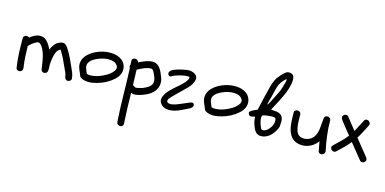

<svg xmlns="http://www.w3.org/2000/svg" viewBox="-93 -1306 4352 2169"><g transform="rotate(15 2083.0 -221.5)"><path d="M127.9 12.7Q114.3 17.6 98.1 9.8Q82 2 80.1 -13.7Q66.4 -99.6 63 -184.1Q59.6 -268.6 59.6 -354.5Q59.6 -369.1 67.4 -377.9Q75.2 -386.7 85.9 -389.6Q96.7 -392.6 108.4 -390.6Q120.1 -388.7 127.9 -380.9Q150.4 -399.4 175.8 -413.1Q201.2 -426.8 227.1 -431.2Q252.9 -435.5 278.3 -428.2Q303.7 -420.9 326.2 -397.5Q344.7 -377.9 358.4 -356Q372.1 -334 382.8 -309.6Q397.5 -346.7 423.8 -377.9Q450.2 -409.2 491.2 -419.9Q521.5 -427.7 539.1 -416.5Q556.6 -405.3 572.3 -381.8Q588.9 -357.4 603 -332Q617.2 -306.6 629.9 -280.3Q642.6 -253.9 654.3 -227.5Q666 -201.2 677.7 -175.8Q691.4 -147.5 701.7 -119.6Q711.9 -91.8 714.8 -60.5Q716.8 -43.9 703.6 -32.7Q690.4 -21.5 675.8 -21.5Q659.2 -21.5 648.9 -32.7Q638.7 -43.9 636.7 -60.5Q634.8 -84 624.5 -106Q614.3 -127.9 604.5 -149.4Q593.8 -171.9 583.5 -195.3Q573.2 -218.8 562.5 -241.2Q551.8 -263.7 539.6 -286.1Q527.3 -308.6 513.7 -330.1Q511.7 -333 509.8 -335.9Q507.8 -338.9 505.9 -341.8Q486.3 -331.1 477.5 -321.3Q468.8 -311.5 460.9 -294.9Q454.1 -280.3 449.7 -264.2Q445.3 -248 442.4 -231.4Q436.5 -200.2 433.6 -166Q431.6 -140.6 434.1 -117.2Q436.5 -93.8 431.6 -68.4Q428.7 -52.7 413.6 -44.9Q398.4 -37.1 383.8 -41Q370.1 -44.9 363.8 -55.2Q357.4 -65.4 355.5 -79.1Q351.6 -110.4 346.7 -143.6Q341.8 -176.8 334 -209.5Q326.2 -242.2 314 -272.9Q301.8 -303.7 282.2 -330.1Q268.6 -347.7 254.4 -353.5Q240.2 -359.4 219.7 -348.6Q197.3 -336.9 175.8 -320.3Q154.3 -303.7 137.7 -283.2Q138.7 -220.7 142.1 -158.7Q145.5 -96.7 155.3 -35.2Q157.2 -18.6 150.9 -5.4Q144.5 7.8 127.9 12.7Z M1012.7 -450.2Q1043.9 -454.1 1078.1 -452.6Q1112.3 -451.2 1143.6 -440.9Q1174.8 -430.7 1200.2 -410.2Q1225.6 -389.6 1239.3 -356.4Q1249 -333 1249.5 -309.1Q1250 -285.2 1242.7 -263.2Q1235.4 -241.2 1221.2 -221.2Q1207 -201.2 1188.5 -184.6Q1148.4 -148.4 1100.6 -123Q1052.7 -97.7 1000 -84Q977.5 -78.1 953.6 -73.7Q929.7 -69.3 905.3 -69.3Q880.9 -69.3 857.4 -74.7Q834 -80.1 813.5 -92.8Q798.8 -101.6 795.9 -116.2Q790 -132.8 783.2 -147.5Q776.4 -162.1 770 -177.7Q763.7 -193.4 759.8 -209Q755.9 -224.6 755.9 -241.2Q755.9 -274.4 770 -304.2Q784.2 -334 808.6 -356.4Q849.6 -395.5 903.3 -418.9Q957 -442.4 1012.7 -450.2ZM1123 -366.2Q1096.7 -376 1066.4 -376Q1034.2 -377 1002 -369.6Q969.7 -362.3 940.4 -349.6Q913.1 -338.9 884.3 -319.8Q855.5 -300.8 841.8 -273.4Q834 -258.8 834.5 -243.7Q835 -228.5 839.4 -213.4Q843.8 -198.2 851.1 -183.1Q858.4 -168 864.3 -153.3Q879.9 -149.4 883.8 -149.4Q885.7 -148.4 888.7 -148.4Q891.6 -148.4 893.6 -148.4Q913.1 -146.5 928.7 -149.4Q939.5 -149.4 956.1 -153.3Q981.4 -158.2 1004.9 -166.5Q1028.3 -174.8 1047.9 -184.6Q1070.3 -195.3 1091.8 -208Q1113.3 -220.7 1127.9 -234.4Q1137.7 -243.2 1146.5 -252.9Q1151.4 -257.8 1153.3 -260.7Q1158.2 -267.6 1161.1 -271Q1164.1 -274.4 1166 -279.3Q1169.9 -286.1 1169.9 -290Q1170.9 -292 1171.4 -294.9Q1171.9 -297.9 1172.9 -299.8V-310.5Q1171.9 -314.5 1171.9 -316.4Q1171.9 -318.4 1170.9 -320.3Q1168 -327.1 1165.5 -330.6Q1163.1 -334 1160.2 -337.9Q1161.1 -336.9 1157.7 -340.8Q1154.3 -344.7 1153.3 -345.7L1145.5 -353.5Q1140.6 -356.4 1134.8 -360.4Q1128.9 -364.3 1123 -366.2Z M1415 281.2Q1416 299.8 1404.8 309.1Q1393.6 318.4 1378.9 318.4Q1364.3 318.4 1351.6 309.1Q1338.9 299.8 1337.9 281.2Q1327.1 125 1325.2 -30.8Q1323.2 -186.5 1316.4 -342.8Q1302.7 -364.3 1314.5 -383.8Q1313.5 -394.5 1313 -403.8Q1312.5 -413.1 1311.5 -423.8Q1310.5 -441.4 1321.3 -450.7Q1332 -460 1346.2 -460.9Q1360.4 -461.9 1373 -453.6Q1385.7 -445.3 1388.7 -428.7Q1405.3 -436.5 1420.4 -443.4Q1435.5 -450.2 1452.1 -457Q1465.8 -462.9 1482.4 -468.3Q1499 -473.6 1516.6 -476.6Q1534.2 -479.5 1551.3 -479.5Q1568.4 -479.5 1583 -473.6Q1612.3 -461.9 1631.3 -438.5Q1650.4 -415 1663.1 -386.7Q1674.8 -359.4 1685.5 -331.5Q1696.3 -303.7 1697.3 -274.4Q1698.2 -244.1 1688.5 -217.8Q1678.7 -191.4 1661.6 -169.9Q1644.5 -148.4 1621.1 -131.8Q1597.7 -115.2 1571.3 -103.5Q1543 -90.8 1512.7 -81.1Q1482.4 -71.3 1451.2 -68.4Q1437.5 -66.4 1425.3 -69.3Q1413.1 -72.3 1402.3 -77.1Q1404.3 13.7 1406.7 102.5Q1409.2 191.4 1415 281.2ZM1394.5 -344.7Q1396.5 -299.8 1397.5 -255.4Q1398.4 -210.9 1400.4 -166Q1406.2 -162.1 1412.1 -158.7Q1418 -155.3 1424.8 -151.4Q1432.6 -146.5 1437.5 -146Q1442.4 -145.5 1453.1 -147.5Q1474.6 -152.3 1496.1 -157.7Q1517.6 -163.1 1537.1 -172.9Q1555.7 -181.6 1572.3 -191.9Q1588.9 -202.1 1602.5 -218.8Q1611.3 -229.5 1616.2 -243.7Q1621.1 -257.8 1619.1 -274.4Q1618.2 -293.9 1609.9 -314.5Q1601.6 -335 1593.8 -352.5Q1588.9 -361.3 1584.5 -370.6Q1580.1 -379.9 1574.2 -387.7Q1565.4 -396.5 1560.5 -398.4Q1533.2 -400.4 1512.7 -395.5Q1492.2 -390.6 1472.2 -382.3Q1452.1 -374 1432.6 -364.3Q1413.1 -354.5 1394.5 -344.7Z M1901.4 -481.4Q1946.3 -491.2 1969.7 -491.2Q1995.1 -491.2 2024.4 -479.5Q2070.3 -458 2070.3 -420.9Q2070.3 -396.5 2052.7 -361.3Q2039.1 -334 2010.7 -304.2Q1982.4 -274.4 1890.6 -186.5Q1834 -130.9 1826.2 -117.2Q1820.3 -103.5 1820.3 -95.7Q1820.3 -78.1 1842.8 -71.3Q1853.5 -68.4 1866.2 -68.4Q1906.2 -68.4 2004.9 -113.3Q2082 -148.4 2098.6 -148.4Q2112.3 -148.4 2119.1 -134.8Q2127 -123 2118.2 -105.5Q2110.4 -88.9 2080.1 -74.2Q2077.1 -72.3 2003.9 -37.1Q1928.7 0 1865.2 0Q1787.1 0 1754.9 -59.6Q1748 -74.2 1748 -89.8Q1748 -160.2 1866.2 -261.7Q1963.9 -341.8 1986.3 -384.8Q1996.1 -403.3 1996.1 -411.1Q1996.1 -422.9 1971.7 -422.9H1965.8Q1923.8 -420.9 1873.5 -406.7Q1823.2 -392.6 1793.9 -374Q1779.3 -365.2 1767.6 -373Q1752 -381.8 1752 -398.4Q1752 -422.9 1779.3 -440.4Q1816.4 -462.9 1901.4 -481.4Z M2471.7 -450.2Q2502.9 -454.1 2537.1 -452.6Q2571.3 -451.2 2602.5 -440.9Q2633.8 -430.7 2659.2 -410.2Q2684.6 -389.6 2698.2 -356.4Q2708 -333 2708.5 -309.1Q2709 -285.2 2701.7 -263.2Q2694.3 -241.2 2680.2 -221.2Q2666 -201.2 2647.5 -184.6Q2607.4 -148.4 2559.6 -123Q2511.7 -97.7 2459 -84Q2436.5 -78.1 2412.6 -73.7Q2388.7 -69.3 2364.3 -69.3Q2339.8 -69.3 2316.4 -74.7Q2293 -80.1 2272.5 -92.8Q2257.8 -101.6 2254.9 -116.2Q2249 -132.8 2242.2 -147.5Q2235.4 -162.1 2229 -177.7Q2222.7 -193.4 2218.8 -209Q2214.8 -224.6 2214.8 -241.2Q2214.8 -274.4 2229 -304.2Q2243.2 -334 2267.6 -356.4Q2308.6 -395.5 2362.3 -418.9Q2416 -442.4 2471.7 -450.2ZM2582 -366.2Q2555.7 -376 2525.4 -376Q2493.2 -377 2460.9 -369.6Q2428.7 -362.3 2399.4 -349.6Q2372.1 -338.9 2343.3 -319.8Q2314.5 -300.8 2300.8 -273.4Q2293 -258.8 2293.5 -243.7Q2293.9 -228.5 2298.3 -213.4Q2302.7 -198.2 2310.1 -183.1Q2317.4 -168 2323.2 -153.3Q2338.9 -149.4 2342.8 -149.4Q2344.7 -148.4 2347.7 -148.4Q2350.6 -148.4 2352.5 -148.4Q2372.1 -146.5 2387.7 -149.4Q2398.4 -149.4 2415 -153.3Q2440.4 -158.2 2463.9 -166.5Q2487.3 -174.8 2506.8 -184.6Q2529.3 -195.3 2550.8 -208Q2572.3 -220.7 2586.9 -234.4Q2596.7 -243.2 2605.5 -252.9Q2610.4 -257.8 2612.3 -260.7Q2617.2 -267.6 2620.1 -271Q2623 -274.4 2625 -279.3Q2628.9 -286.1 2628.9 -290Q2629.9 -292 2630.4 -294.9Q2630.9 -297.9 2631.8 -299.8V-310.5Q2630.9 -314.5 2630.9 -316.4Q2630.9 -318.4 2629.9 -320.3Q2627 -327.1 2624.5 -330.6Q2622.1 -334 2619.1 -337.9Q2620.1 -336.9 2616.7 -340.8Q2613.3 -344.7 2612.3 -345.7L2604.5 -353.5Q2599.6 -356.4 2593.8 -360.4Q2587.9 -364.3 2582 -366.2Z M3015.6 -230.5Q2998 -230.5 2962.9 -226.6Q2905.3 -220.7 2898.4 -210Q2893.6 -201.2 2893.6 -188.5Q2893.6 -135.7 2920.9 -78.1Q2928.7 -60.5 2933.1 -57.1Q2937.5 -53.7 2948.2 -53.7Q2985.4 -53.7 3021.5 -98.1Q3057.6 -142.6 3057.6 -189.5Q3057.6 -215.8 3047.4 -223.1Q3037.1 -230.5 3015.6 -230.5ZM3062.5 -670.9Q3062.5 -678.7 3059.6 -678.7Q3051.8 -678.7 3027.3 -651.4Q3002 -623 2988.3 -594.7Q2974.6 -566.4 2961.9 -508.8Q2943.4 -429.7 2934.6 -402.3Q2922.9 -358.4 2922.9 -350.6Q2922.9 -347.7 2924.8 -347.7Q2931.6 -347.7 2972.7 -430.7Q3015.6 -513.7 3024.4 -535.2Q3033.2 -557.6 3047.9 -608.9Q3062.5 -660.2 3062.5 -670.9ZM3043.9 -756.8Q3054.7 -760.7 3069.3 -760.7Q3088.9 -760.7 3101.6 -753.9Q3130.9 -740.2 3130.9 -687.5Q3130.9 -642.6 3107.4 -570.3Q3084 -499 3012.7 -366.2Q2980.5 -308.6 2980.5 -303.7Q2980.5 -300.8 2998.5 -300.8Q3016.6 -300.8 3043 -297.4Q3069.3 -293.9 3085.9 -283.2Q3106.4 -271.5 3116.2 -250Q3126 -229.5 3126 -207Q3126 -203.1 3125.5 -194.8Q3125 -186.5 3125 -180.7Q3124 -147.5 3121.1 -135.7Q3118.2 -124 3103.5 -96.7Q3050.8 -2 2967.8 14.6Q2958 16.6 2942.4 16.6Q2913.1 16.6 2887.7 -3.9Q2866.2 -22.5 2846.7 -73.7Q2827.1 -125 2827.1 -161.1Q2827.1 -174.8 2825.2 -176.8Q2823.2 -178.7 2814.5 -176.8Q2788.1 -168.9 2776.4 -168.9Q2762.7 -168.9 2754.9 -180.7Q2745.1 -194.3 2745.1 -203.1Q2745.1 -224.6 2797.9 -247.1L2833 -262.7L2854.5 -355.5Q2862.3 -396.5 2898.4 -538.1Q2911.1 -592.8 2930.7 -630.9Q2946.3 -665 2984.4 -706.1Q3022.5 -747.1 3043.9 -756.8Z M3655.3 -344.7Q3656.2 -260.7 3667 -176.8Q3677.7 -92.8 3695.3 -10.7Q3699.2 7.8 3689 20Q3678.7 32.2 3665 36.1Q3651.4 40 3637.7 34.2Q3624 28.3 3620.1 9.8Q3608.4 -45.9 3599.6 -99.6Q3595.7 -94.7 3592.8 -90.3Q3589.8 -85.9 3585.9 -81.1Q3566.4 -57.6 3541 -40.5Q3515.6 -23.4 3486.8 -14.2Q3458 -4.9 3427.7 -3.9Q3397.5 -2.9 3368.2 -10.7Q3316.4 -25.4 3289.1 -61.5Q3261.7 -97.7 3250 -144Q3238.3 -190.4 3236.3 -240.7Q3234.4 -291 3233.4 -334Q3233.4 -352.5 3245.1 -361.8Q3256.8 -371.1 3271.5 -371.1Q3286.1 -371.1 3298.3 -361.8Q3310.5 -352.5 3311.5 -334Q3312.5 -294.9 3313 -254.9Q3313.5 -214.8 3321.3 -179.7Q3325.2 -160.2 3330.1 -146Q3335 -131.8 3345.7 -116.2Q3350.6 -109.4 3351.1 -108.4Q3351.6 -107.4 3353.5 -106.4Q3368.2 -94.7 3373 -92.3Q3377.9 -89.8 3384.8 -87.9Q3425.8 -76.2 3467.8 -90.3Q3509.8 -104.5 3535.2 -141.6Q3549.8 -165 3557.1 -190.4Q3564.5 -215.8 3567.4 -241.7Q3570.3 -267.6 3571.8 -294.4Q3573.2 -321.3 3577.1 -347.7Q3577.1 -377 3592.3 -386.2Q3607.4 -395.5 3624 -392.6Q3633.8 -389.6 3639.6 -385.7L3647.5 -378.9Q3658.2 -361.3 3655.3 -344.7Z M3757.8 -92.8Q3796.9 -129.9 3835 -166.5Q3873 -203.1 3906.2 -246.1Q3875 -283.2 3845.2 -321.3Q3815.4 -359.4 3786.1 -397.5Q3775.4 -411.1 3774.4 -425.8Q3773.4 -440.4 3786.1 -453.1Q3796.9 -463.9 3814 -464.8Q3831.1 -465.8 3840.8 -453.1Q3868.2 -418 3895.5 -382.8Q3922.9 -347.7 3951.2 -313.5Q3970.7 -347.7 3988.3 -382.8Q4005.9 -418 4024.4 -453.1Q4033.2 -469.7 4048.3 -471.7Q4063.5 -473.6 4075.7 -466.3Q4087.9 -459 4094.2 -444.3Q4100.6 -429.7 4091.8 -413.1Q4069.3 -371.1 4048.8 -330.1Q4028.3 -289.1 4002.9 -249Q4040 -202.1 4078.1 -155.3Q4116.2 -108.4 4154.3 -61.5Q4165 -48.8 4166 -33.7Q4167 -18.6 4154.3 -5.9Q4143.6 4.9 4127 5.9Q4110.4 6.8 4099.6 -5.9Q4063.5 -50.8 4027.3 -95.2Q3991.2 -139.6 3955.1 -184.6Q3922.9 -144.5 3886.7 -108.9Q3850.6 -73.2 3812.5 -38.1Q3798.8 -25.4 3783.2 -27.3Q3767.6 -29.3 3757.3 -39.6Q3747.1 -49.8 3745.6 -64.9Q3744.1 -80.1 3757.8 -92.8Z"/></g></svg>

Font: Schoolbell
Style: Regular
Weight: 400
Designer: Font Diner, Inc
Foundry: Font Diner, Inc
Version: Version 1.001